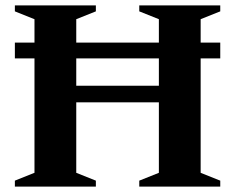

<svg xmlns="http://www.w3.org/2000/svg" viewBox="-20 -690 870 710"><path d="M262 -51 334.5 -22V0H35V-22L107.5 -51V-474H35V-532.5H107.5V-619L35 -648V-670H334.5V-648L262 -619V-532.5H567.5V-619L495 -648V-670H794.5V-648L722 -619V-532.5H794.5V-474H722V-51L794.5 -22V0H495V-22L567.5 -51V-311.5H262ZM262 -373H567.5V-474H262Z"/></svg>

Font: Newsreader Text
Style: Bold
Weight: 700
Designer: Hugues Gentile
Foundry: Production Type
Version: Version 1.001